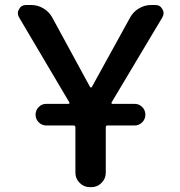

<svg xmlns="http://www.w3.org/2000/svg" viewBox="-20 -774 724 772"><path d="M166 -269.5Q148.4 -269.5 135.7 -282.2Q123 -294.9 123 -313Q123 -331.1 135.7 -343.8Q148.4 -356.4 166 -356.4H255.9Q257.8 -356.4 258.8 -358.4Q259.8 -360.4 258.8 -362.3L56.6 -704.1Q51.8 -712.9 51.8 -720.7Q51.8 -729.5 56.6 -737.3Q65.4 -753.9 85 -753.9H105.5Q131.8 -753.9 154.8 -740.2Q177.7 -726.6 190.4 -703.1L341.8 -424.8Q343.8 -421.9 345.7 -421.9Q347.7 -421.9 349.6 -424.8L502.9 -703.1Q515.6 -726.6 538.6 -740.2Q561.5 -753.9 587.9 -753.9H604.5Q624 -753.9 632.8 -737.3Q637.7 -729.5 637.7 -720.7Q637.7 -712.9 632.8 -704.1L428.7 -362.3Q427.7 -360.4 428.7 -358.4Q429.7 -356.4 431.6 -356.4H521.5Q539.1 -356.4 551.8 -343.8Q564.5 -331.1 564.5 -313Q564.5 -294.9 551.8 -282.2Q539.1 -269.5 521.5 -269.5H412.1Q405.3 -269.5 405.3 -261.7V-79.1Q405.3 -55.7 388.2 -38.6Q371.1 -21.5 347.7 -21.5H340.8Q317.4 -21.5 300.3 -38.6Q283.2 -55.7 283.2 -79.1V-261.7Q283.2 -269.5 275.4 -269.5Z"/></svg>

Font: Gen Jyuu Gothic Medium
Style: Regular
Weight: 500
Designer: [Source Han Sans]
Ryoko NISHIZUKA  (kana & ideographs); Paul D. Hunt (Latin, Greek & Cyrillic); Wenlong ZHANG  (bopomofo
Version: Version 1.002.20150607